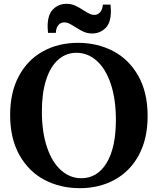

<svg xmlns="http://www.w3.org/2000/svg" viewBox="-20 -974 825 1004"><path d="M388 -750Q489 -750 571.5 -707Q654 -664 703 -577.5Q752 -491 752 -367Q752 -249 706.5 -164Q661 -79 580.5 -34.5Q500 10 397 10Q296 10 213.5 -33Q131 -76 82 -162.5Q33 -249 33 -373Q33 -491 78.5 -576Q124 -661 204.5 -705.5Q285 -750 388 -750ZM405 -42Q489 -42 537.5 -122Q586 -202 586 -347Q586 -455 559.5 -534.5Q533 -614 486 -656Q439 -698 380 -698Q325 -698 284 -661.5Q243 -625 221 -556Q199 -487 199 -392Q199 -284 225.5 -205Q252 -126 299 -84Q346 -42 405 -42ZM560 -917Q560 -854 531 -826.5Q502 -799 463 -799Q438 -799 418.5 -807.5Q399 -816 373 -833Q354 -845 341.5 -851Q329 -857 316 -857Q297 -857 285 -842.5Q273 -828 272 -802H231Q229 -826 229 -835Q229 -898 258 -926Q287 -954 327 -954Q352 -954 371.5 -945.5Q391 -937 417 -920Q436 -908 448 -902Q460 -896 473 -896Q491 -896 503.5 -910Q516 -924 518 -950H558Q560 -926 560 -917Z"/></svg>

Font: Minipax
Style: Bold
Weight: 600
Designer: Raphaël Ronot, Igor Stepanchenko (Cyrillic)
Foundry: steppetype
Version: Version 1.002